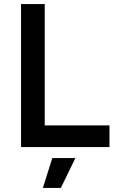

<svg xmlns="http://www.w3.org/2000/svg" viewBox="-20 -720 570 940"><path d="M83 0V-700H199V-106H516V0ZM190 200 236 54H349L278 200Z"/></svg>

Font: Figtree SemiBold
Style: Regular
Weight: 600
Designer: Erik Kennedy
Foundry: Erik Kennedy
Version: Version 2.001; ttfautohint (v1.8.4.7-5d5b);gftools[0.9.27]